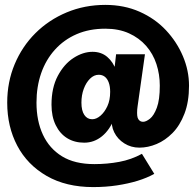

<svg xmlns="http://www.w3.org/2000/svg" viewBox="-20 -744 810 793"><path d="M316.3 -320Q316.3 -351.2 325.9 -377Q335.5 -402.8 351.8 -419Q368.2 -435.2 387.7 -435.2Q402.3 -435.2 412.7 -427.2Q423.2 -419.2 429.1 -403.2Q435 -387.3 435 -364.7Q435 -330.3 423.5 -305.5Q412 -280.7 395 -266.1Q378 -251.5 360.8 -251.5Q340.2 -251.5 328.3 -269.3Q316.3 -287 316.3 -320ZM192.7 -311.7Q192.7 -262.7 210.1 -227.2Q227.5 -191.7 257.6 -173.2Q287.7 -154.7 328 -154.7Q368.5 -154.7 401.1 -181.1Q433.7 -207.5 452.8 -256.9Q472 -306.3 472 -375.3Q472 -417.5 459.8 -452.7Q447.7 -487.8 423 -508.9Q398.3 -530 362.2 -530Q323 -530 283.8 -504.7Q244.7 -479.5 218.7 -430.6Q192.7 -381.7 192.7 -311.7ZM9.8 -320Q9.8 -221 51.3 -142.2Q92.8 -63.5 172.7 -17.4Q252.7 28.7 365 28.7Q416.7 28.7 462.9 21.7Q509.2 14.7 548.2 2.8Q587.2 -9.2 617.2 -26L566.2 -108.7Q522.5 -84.8 472.7 -75.5Q422.8 -66.2 369.8 -66.2Q288.5 -66.2 236.1 -98.4Q183.7 -130.7 157.2 -187.8Q130.7 -245 130.7 -320Q130.7 -385.8 150 -441.5Q169.3 -497.2 206.8 -538.7Q244.3 -580.3 296.6 -602.9Q348.8 -625.5 415 -625.5Q470.5 -625.5 512.7 -606.4Q554.8 -587.3 583.5 -554.6Q612.2 -521.8 626.1 -479.3Q640 -436.8 640 -390Q640 -331.7 627.8 -299.2Q615.7 -266.7 599.4 -253.8Q583.2 -241 571.3 -241Q562.3 -241 556.5 -245.8Q550.7 -250.5 548.4 -258.2Q546.2 -265.8 546.2 -277.8Q546.2 -283.8 546.7 -291.6Q547.2 -299.3 548.2 -304.3L578.7 -520H459.5L434 -295.3L442.7 -259Q437.7 -226 451.7 -197.6Q465.8 -169.2 493.6 -151.7Q521.3 -134.2 555.7 -134.2Q591.2 -134.2 626.9 -149.2Q662.7 -164.2 692.9 -195Q723.2 -225.8 741.9 -274.6Q760.7 -323.3 760.7 -390Q760.7 -452.2 735.6 -511.6Q710.5 -571 665.5 -619.1Q620.5 -667.2 556.7 -695.5Q492.8 -723.8 415 -723.8Q329.5 -723.8 255.4 -692.8Q181.3 -661.8 126.2 -606.9Q71.2 -552 40.5 -478.6Q9.8 -405.2 9.8 -320Z"/></svg>

Font: Jost* Book
Style: Regular
Weight: 400
Version: Version 3.000